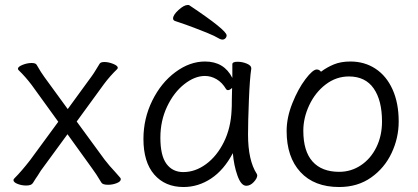

<svg xmlns="http://www.w3.org/2000/svg" viewBox="-20 -733 1677 771"><path d="M124 -17 112 2Q106 12 85 12Q67 12 50.5 5.5Q34 -1 34 -10Q34 -13 38 -17Q67 -46 101 -90L214 -244L107 -392Q82 -425 55 -451Q52 -454 52 -457Q52 -465 70.5 -472.5Q89 -480 107 -480Q123 -480 127 -473Q146 -440 158 -424L252 -295L349 -428Q357 -439 366.5 -455Q376 -471 380 -477Q384 -484 399 -484Q416 -484 434.5 -476.5Q453 -469 453 -461Q453 -458 450 -455Q422 -428 398 -396L288 -245L400 -92Q420 -66 442 -43L463 -19Q465 -17 465 -13Q465 -4 448.5 2.5Q432 9 414 9Q392 9 387 0Q365 -37 349 -58L251 -194L150 -56Q145 -50 137.5 -37.5Q130 -25 124 -17Z M873 -574Q868 -574 862 -577Q842 -589 811 -601.5Q780 -614 758.5 -622Q737 -630 726 -634L682 -649Q675 -652 675 -659Q675 -673 697 -693Q719 -713 734 -713Q738 -713 740 -712Q890 -612 890 -591Q890 -584 885 -579Q880 -574 873 -574ZM976 -193Q976 -89 1011 -35Q1013 -31 1013 -29Q1013 -17 999 -2Q985 13 969 13Q948 13 933.5 -28Q919 -69 915 -118Q879 -50 827.5 -16Q776 18 717 18Q643 18 599.5 -32Q556 -82 556 -175Q556 -257 591.5 -329Q627 -401 684.5 -443.5Q742 -486 803 -486Q880 -486 913 -420V-475Q913 -485 934 -485Q953 -485 971 -477.5Q989 -470 989 -459V-457Q983 -419 979.5 -331.5Q976 -244 976 -193ZM895 -371Q891 -371 888 -375Q872 -402 849.5 -415Q827 -428 803 -428Q762 -428 720 -395Q678 -362 651 -305Q624 -248 624 -180Q624 -108 648.5 -75Q673 -42 716 -42Q764 -42 807.5 -74Q851 -106 879 -162.5Q907 -219 910 -291Q911 -301 911 -335L912 -380Q903 -371 895 -371Z M1387 -486Q1444 -486 1488 -457Q1532 -428 1556.5 -373.5Q1581 -319 1581 -245Q1581 -179 1552.5 -118.5Q1524 -58 1470 -20Q1416 18 1342 18Q1242 18 1186.5 -42Q1131 -102 1131 -207Q1131 -261 1154 -318.5Q1177 -376 1206.5 -415Q1236 -454 1252 -454Q1262 -454 1269 -445Q1293 -463 1321 -474.5Q1349 -486 1387 -486ZM1514 -245Q1514 -330 1480.5 -378Q1447 -426 1381 -426Q1330 -426 1288 -394Q1246 -362 1222 -311Q1198 -260 1198 -208Q1198 -126 1235 -84.5Q1272 -43 1342 -43Q1390 -43 1429.5 -69.5Q1469 -96 1491.5 -142Q1514 -188 1514 -245Z"/></svg>

Font: Fusion Kai T
Style: Regular
Weight: 400
Designer: Fontworks Inc.
Version: Version 24.134;May 13, 2024